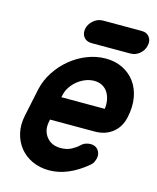

<svg xmlns="http://www.w3.org/2000/svg" viewBox="-111 -806 729 892"><g transform="rotate(15 253.5 -359.5)"><path d="M249 -613Q224 -613 211 -629.5Q198 -646 203 -671Q208 -694 228 -711Q248 -728 273 -728H459Q484 -728 496.5 -711Q509 -694 504 -671Q499 -646 479.5 -629.5Q460 -613 435 -613ZM178 -334H387Q390 -357 386 -377.5Q382 -398 372 -413.5Q362 -429 345.5 -438Q329 -447 307 -447Q285 -447 264 -438.5Q243 -430 226 -416Q209 -402 196.5 -383Q184 -364 180 -342ZM319 -139Q330 -150 342 -154.5Q354 -159 366 -159Q391 -159 403.5 -141.5Q416 -124 411 -102Q409 -94 404.5 -84Q400 -74 390 -66Q300 9 210 9Q165 9 128.5 -8Q92 -25 68.5 -54.5Q45 -84 36 -123.5Q27 -163 37 -209L65 -342Q75 -387 101 -427Q127 -467 163.5 -497Q200 -527 243.5 -544Q287 -561 332 -561Q378 -561 414 -543Q450 -525 473 -493.5Q496 -462 503.5 -419Q511 -376 500 -325Q490 -276 455 -248Q420 -220 369 -220H154L152 -209Q143 -166 167 -135.5Q191 -105 235 -105Q265 -105 286.5 -116.5Q308 -128 319 -139Z"/></g></svg>

Font: VDS
Style: Bold Italic
Weight: 700
Designer: artmaker
Foundry: artmaker
Version: Version 1.000 2009 initial release